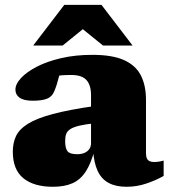

<svg xmlns="http://www.w3.org/2000/svg" viewBox="-20 -736 682 772"><path d="M363 -310V-240.5Q323.5 -236.5 299.5 -230.8Q275.5 -225 263 -217Q250.5 -209 246.2 -197.5Q242 -186 242 -170Q242 -139.5 251.5 -127.8Q261 -116 290.5 -116Q308 -116 320.2 -121.5Q332.5 -127 339.2 -137Q346 -147 346 -160V-353.5Q346 -394 327.5 -414.2Q309 -434.5 267 -434.5Q242.5 -434.5 227.8 -433.2Q213 -432 203 -430L227 -473Q222.5 -449.5 217.8 -430.5Q213 -411.5 208.2 -396.2Q203.5 -381 197.5 -367.5Q189 -347 168.8 -339Q148.5 -331 112 -331Q76 -331 59 -343Q42 -355 42 -375.5Q42 -398 64.5 -422.2Q87 -446.5 128 -467.8Q169 -489 225.8 -502.2Q282.5 -515.5 351.5 -515.5Q432.5 -515.5 479.5 -494Q526.5 -472.5 546.8 -432Q567 -391.5 567 -334.5V-120Q567 -106.5 570.8 -98.8Q574.5 -91 582 -87.8Q589.5 -84.5 601 -84.5Q608.5 -84.5 617.2 -85.8Q626 -87 638 -90.5V-28.5Q606 -10.5 567.8 2.2Q529.5 15 489 15Q445.5 15 416.8 -0.5Q388 -16 372.8 -48.5Q357.5 -81 354.5 -132L361.5 -138Q346.5 -79 324.5 -45.8Q302.5 -12.5 270.5 1.2Q238.5 15 193 15Q116 15 73.8 -19.5Q31.5 -54 31.5 -126Q31.5 -161 44.2 -188.5Q57 -216 91.8 -238Q126.5 -260 192 -277.5Q257.5 -295 363 -310ZM113.5 -553 238.5 -716.5H388L513 -553H394L288.5 -638.5H337.5L232 -553Z"/></svg>

Font: Newsreader 9pt ExtraBold
Style: Regular
Weight: 800
Designer: Hugues Gentile
Foundry: Production Type
Version: Version 1.003